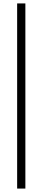

<svg xmlns="http://www.w3.org/2000/svg" viewBox="-20 -825 248 1120"><path d="M80 275V-805H128V275Z"/></svg>

Font: Platypi Light Light
Style: Regular
Weight: 300
Version: Version 1.200